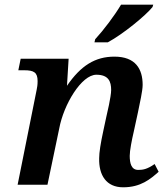

<svg xmlns="http://www.w3.org/2000/svg" viewBox="-20 -786 701 817"><path d="M382 -606H439C504 -641 600 -720 629 -756L632 -766H495C467 -719 421 -658 385 -619ZM655 -55 638 -88C605 -65 587 -63 568 -63C539 -63 532 -91 532 -123C532 -145 541 -191 549 -225L567 -308C575 -348 587 -399 587 -425C587 -492 557 -545 467 -545C385 -545 324 -507 265 -421L272 -536H68L58 -487H83C124 -487 140 -478 140 -441C140 -424 138 -414 136 -404L55 0H182L232 -239C251 -342 327 -468 390 -468C442 -468 453 -439 453 -403C453 -375 435 -300 432 -287L420 -231C408 -176 402 -137 402 -113C400 -41 432 11 504 11C579 11 620 -24 655 -55Z"/></svg>

Font: Noto Serif Semi
Style: Italic
Weight: 600
Italic angle: -12°
Designer: Monotype Design Team
Foundry: Monotype Imaging Inc.
Version: Version 1.901